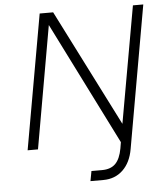

<svg xmlns="http://www.w3.org/2000/svg" viewBox="-56 -699 783 923"><g transform="rotate(-5 335.0 -238.0)"><path d="M620 -650H670L549 36Q538 101 500 137.5Q462 174 405 174H343L352 126H403Q445 126 468 103Q491 80 500 30L505 0L209 -591L105 0H55L170 -650H235L520 -87Z"/></g></svg>

Font: Overused Grotesk Light
Style: Italic
Weight: 300
Italic angle: -10°
Version: Version 0.003